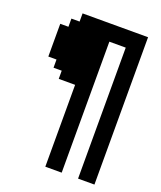

<svg xmlns="http://www.w3.org/2000/svg" viewBox="-161 -801 923 1102"><g transform="rotate(20 300.0 -250.0)"><path d="M450 200H550V-700H150V-650H100V-600H50V-400H100V-350H150V-300H250V200H350V-600H450Z"/></g></svg>

Font: Matrix Sans Video
Style: Regular
Weight: 400
Designer: Brad Neil
Version: Version 1.100